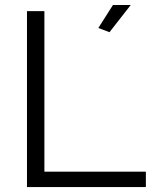

<svg xmlns="http://www.w3.org/2000/svg" viewBox="-20 -755 623 775"><path d="M421.9 -625 377 -642.1 436 -734.9H507.8ZM88.9 0V-710H159.2V-62H568.8V0Z"/></svg>

Font: Rawline
Style: Regular
Weight: 400
Designer: Matt McInerney, Pablo Impallari, Rodrigo Fuenzalida
Foundry: Matt McInerney, Pablo Impallari, Rodrigo Fuenzalida
Version: Version 4.020;PS 004.020;hotconv 1.0.88;makeotf.lib2.5.64775